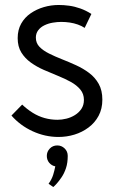

<svg xmlns="http://www.w3.org/2000/svg" viewBox="-20 -533 457 771"><path d="M175 205 194 218Q199 214 208 204Q217 194 227.5 178.5Q238 163 245 142Q252 121 252 93Q252 75 239.5 63Q227 51 210 51Q192 51 180 63.5Q168 76 168 93Q168 109 177.5 120.5Q187 132 202 135Q199 151 193.5 169Q188 187 175 205ZM320 -421 347 -477Q325 -491 302.5 -499Q280 -507 258 -510Q236 -513 216 -513Q185 -513 156 -504.5Q127 -496 103 -479.5Q79 -463 65 -438Q51 -413 51 -380Q51 -346 65.5 -322.5Q80 -299 103.5 -282Q127 -265 155.5 -252.5Q184 -240 212.5 -228.5Q241 -217 264.5 -204Q288 -191 302.5 -173.5Q317 -156 317 -132Q317 -111 307 -96Q297 -81 281 -71Q265 -61 246.5 -56.5Q228 -52 211 -52Q184 -52 159 -59Q134 -66 111.5 -80Q89 -94 69 -113L26 -69Q61 -29 111 -6Q161 17 215 17Q248 17 279 7.5Q310 -2 335.5 -21Q361 -40 376 -68Q391 -96 391 -133Q391 -170 376.5 -196Q362 -222 338 -240Q314 -258 285.5 -271Q257 -284 229 -295Q201 -306 177 -318Q153 -330 138.5 -345Q124 -360 124 -382Q124 -399 133.5 -411.5Q143 -424 158.5 -431.5Q174 -439 192 -442Q210 -445 226 -445Q243 -445 260 -442.5Q277 -440 292.5 -434.5Q308 -429 320 -421Z"/></svg>

Font: Advent Pro Medium
Style: Regular
Weight: 500
Designer: VivaRado, Andreas Kalpakidis
Foundry: VivaRado, Andreas Kalpakidis
Version: Version 3.000